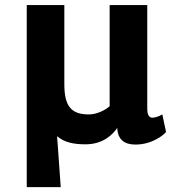

<svg xmlns="http://www.w3.org/2000/svg" viewBox="-20 -577 726 778"><path d="M88.4 181.2H226.1L211.4 -25.4C239.3 -0.5 277.3 7.8 326.2 7.8C397 7.8 436 -30.8 455.1 -58.6C457 -10.7 484.9 8.8 528.8 8.8C598.1 8.8 646 -32.2 652.8 -42.5L637.7 -113.3C619.6 -102.5 604 -100.1 597.7 -100.1C586.9 -100.1 576.7 -106.9 576.7 -137.2V-556.6H424.3V-146.5C402.8 -127.9 369.1 -113.3 340.3 -113.3C267.6 -113.3 240.7 -147.5 240.7 -236.3V-556.6H88.4Z"/></svg>

Font: Merriweather Sans
Style: Bold
Weight: 700
Designer: Eben Sorkin ( eben@eyebytes.com )
Foundry: Eben Sorkin
Version: Version 1.003